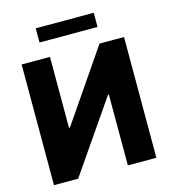

<svg xmlns="http://www.w3.org/2000/svg" viewBox="-127 -985 961 1086"><g transform="rotate(-15 353.5 -442.0)"><path d="M219.7 -707V-292H225.6L509.8 -707H653.3V0H486.3V-415H481.4L195.3 0H53.7V-707ZM523.4 -800.8H183.6V-883.8H523.4Z"/></g></svg>

Font: Pretendard Std ExtraBold
Style: Regular
Weight: 800
Designer: Base glyphs from Inter by Rasmus Andersson; Hangeul glyphs from Noto Sans CJK(Source Han Sans) by Jang Soo-young and Kan
Foundry: Kil Hyung-jin
Version: Version 1.309